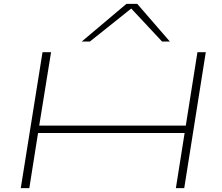

<svg xmlns="http://www.w3.org/2000/svg" viewBox="-20 -969 1145 989"><path d="M87 0 199 -700H243L182 -322H937L997 -700H1040L929 0H886L931 -284H176L131 0ZM401 -755 631 -949H687L855 -755H815L656 -925L443 -755Z"/></svg>

Font: Georama ExtraExtended ExtraLight
Style: Italic
Weight: 200
Width: 8
Italic angle: -9°
Designer: Jean-Baptiste Levee
Foundry: Production Type
Version: Version 1.000